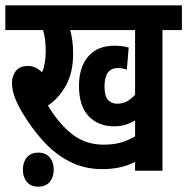

<svg xmlns="http://www.w3.org/2000/svg" viewBox="-20 -642 704 722"><path d="M591 -529V0H488V-33Q458 -18 427.5 -12Q397 -6 365 -6Q298 -6 243.5 -33.5Q189 -61 144.5 -109.5Q100 -158 63 -220Q43 -254 34 -280.5Q25 -307 25 -331Q25 -356 39.5 -375Q54 -394 86 -394Q114 -394 138 -370Q145 -386 148.5 -406Q152 -426 152 -450Q152 -494 142 -529H0V-622H664V-529ZM420 -252Q441 -252 457.5 -261Q474 -270 488 -286V-529H244Q249 -511 252 -488.5Q255 -466 255 -441Q255 -370 228.5 -321.5Q202 -273 160 -245Q205 -172 254.5 -135Q304 -98 369 -98Q402 -98 429 -104.5Q456 -111 488 -129V-189Q471 -179 452 -173Q433 -167 409 -167Q350 -167 313.5 -205Q277 -243 277 -319Q277 -389 311.5 -429.5Q346 -470 410 -470Q442 -470 464 -463L457 -380Q442 -386 423 -386Q373 -386 373 -317Q373 -280 386.5 -266Q400 -252 420 -252ZM66 -4Q66 -32 81 -50Q96 -68 124 -68Q152 -68 167 -50Q182 -32 182 -4Q182 24 167 42Q152 60 124 60Q96 60 81 42Q66 24 66 -4Z"/></svg>

Font: Noto Sans ExtraCondensed SemiBold
Style: Regular
Weight: 600
Width: 2
Designer: Monotype Design Team
Foundry: Monotype Imaging Inc.
Version: Version 2.013; ttfautohint (v1.8.4.7-5d5b)